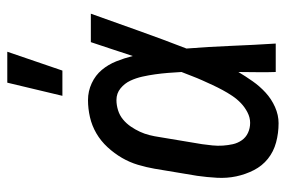

<svg xmlns="http://www.w3.org/2000/svg" viewBox="-152 -644 803 540"><g transform="rotate(-90 250.0 -373.5)"><path d="M174 8Q146 8 120 1Q94 -6 74 -22Q54 -38 42 -61.5Q30 -85 24.5 -111Q19 -137 20.5 -165Q22 -193 26 -221L46 -341Q50 -364 57 -387.5Q64 -411 76.5 -432.5Q89 -454 106.5 -473Q124 -492 145.5 -504.5Q167 -517 191 -522.5Q215 -528 239 -528Q264 -528 286.5 -517.5Q309 -507 324 -489Q339 -471 348 -448.5Q357 -426 363 -402Q373 -432 382.5 -461.5Q392 -491 402 -520H482Q458 -453 434 -385.5Q410 -318 384 -251Q389 -188 391.5 -125.5Q394 -63 398 0H318Q317 -26 317.5 -52.5Q318 -79 318 -105Q306 -85 292 -65Q278 -45 260 -28.5Q242 -12 219.5 -2Q197 8 174 8ZM175 -72Q190 -72 204.5 -79.5Q219 -87 230.5 -98Q242 -109 251 -122.5Q260 -136 267.5 -150Q275 -164 281.5 -178Q288 -192 294.5 -206.5Q301 -221 306.5 -235.5Q312 -250 318 -265Q317 -284 315.5 -302.5Q314 -321 311.5 -339Q309 -357 305 -375Q301 -393 293.5 -409Q286 -425 272 -436.5Q258 -448 239 -448Q225 -448 210.5 -443.5Q196 -439 184.5 -429.5Q173 -420 164.5 -407.5Q156 -395 150 -382Q144 -369 140.5 -355Q137 -341 135 -327L115 -207Q113 -193 111.5 -178Q110 -163 111 -148.5Q112 -134 115 -120.5Q118 -107 126 -95.5Q134 -84 147 -78Q160 -72 175 -72ZM251 -600 288 -755H375L322 -600Z"/></g></svg>

Font: Iosevka Term Curly Medium
Style: Italic
Weight: 500
Italic angle: -9°
Designer: Belleve Invis
Foundry: Belleve Invis
Version: Version 32.3.0